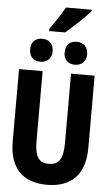

<svg xmlns="http://www.w3.org/2000/svg" viewBox="-70 -1178 704 1232"><g transform="rotate(5 281.5 -562.0)"><path d="M209 -988V-974H312C361 -1015 438 -1088 470 -1125V-1134H304C279 -1090 242 -1034 209 -988ZM392 -773C434 -773 465 -799 465 -846C465 -895 434 -921 392 -921C349 -921 320 -896 320 -846C320 -798 349 -773 392 -773ZM170 -773C212 -773 243 -799 243 -846C243 -895 212 -921 170 -921C128 -921 98 -896 98 -846C98 -798 128 -773 170 -773ZM280 10C444 10 525 -85 525 -248V-714H373V-267C373 -165 346 -125 280 -125C217 -125 190 -163 190 -266V-714H38V-247C38 -80 122 10 280 10Z"/></g></svg>

Font: Noto Sans Mono SemiCondensed ExtraBold
Style: Regular
Weight: 800
Width: 4
Designer: Monotype Design Team
Foundry: Monotype Imaging Inc.
Version: Version 2.014